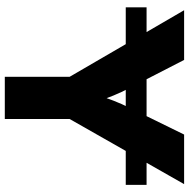

<svg xmlns="http://www.w3.org/2000/svg" viewBox="-14 -754 768 779"><g transform="rotate(90 369.5 -364.0)"><path d="M729.5 -575.2V-490.7H9.3V-575.2ZM291 0V-263.2L21 -727.5H222.7L336.9 -505.4Q353.5 -473.6 366.7 -441.7Q379.9 -409.7 393.6 -368.2H362.8Q376 -410.2 388.4 -442.1Q400.9 -474.1 416.5 -505.4L525.4 -727.5H726.6L462.4 -263.2V0Z"/></g></svg>

Font: Inter 16pt ExtraBold
Style: Regular
Weight: 800
Version: Version 4.001;git-66647c0bb